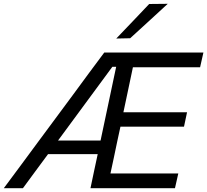

<svg xmlns="http://www.w3.org/2000/svg" viewBox="-58 -989 1089 1009"><path d="M-38 0Q4 -56.5 51.5 -120.5Q98.5 -184.5 140.5 -241L325 -490Q368.5 -549.5 409.2 -604.5Q450 -659.5 490 -713H1011L993.5 -635.5H640.5Q632 -594 623 -552.5Q614 -510.5 604 -462.5L590.5 -399H925L909 -323.5H575L558.5 -247.5Q549 -201.5 540.2 -160Q531.5 -118.5 522.5 -77.5H879L861.5 0H417.5Q427 -45.5 436 -88.2Q445 -131 455.5 -179H194.5Q161.5 -134.5 127.8 -88.8Q94 -43 62.5 0ZM252.5 -258 247 -250.5H470.5L517.5 -472.5Q527.5 -520 536 -560.2Q544.5 -600.5 552.5 -638H532.5ZM553 -786.5Q597.5 -833 640 -877.5Q682.5 -922 726 -968L823.5 -969Q773 -922.5 724 -877.5Q674.5 -832.5 626 -788Z"/></svg>

Font: Heraclito
Style: Italic
Weight: 400
Italic angle: -12°
Designer: Kostas Bartsokas (font) & Cristiano Sobral (main changes)
Foundry: Kostas Bartsokas (font) & Cristiano Sobral (main changes)
Version: Version 1.00;July 8, 2020;FontCreator 13.0.0.2655 64-bit